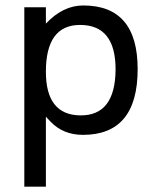

<svg xmlns="http://www.w3.org/2000/svg" viewBox="-20 -491 570 713"><path d="M277.3 -398.4Q150.4 -398.4 150.4 -224.6Q150.4 -64.5 277.3 -62.5Q408.2 -60.5 409.2 -233.4Q409.2 -398.4 277.3 -398.4ZM150.4 -57.6V202.1H70.3V-463.9H150.4V-403.3Q213.9 -470.7 289.1 -470.7Q491.2 -470.7 491.2 -234.4Q491.2 9.8 288.1 9.8Q213.9 9.8 167 -40Z"/></svg>

Font: BF_TEXT
Style: Regular
Weight: 400
Foundry: EA DICE
Version: Version 1.404